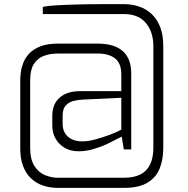

<svg xmlns="http://www.w3.org/2000/svg" viewBox="-20 -751 910 929"><path d="M260 158Q220 158 187 146.5Q154 135 129.5 111.5Q105 88 91.5 52Q78 16 78 -32V-364Q78 -380 81 -402.5Q84 -425 93.5 -449Q103 -473 123 -493.5Q143 -514 176 -527Q209 -540 260 -540H454Q483 -540 511.5 -534Q540 -528 563.5 -512Q587 -496 601 -467.5Q615 -439 615 -394V-28H579L569 -90Q568 -90 548.5 -79.5Q529 -69 498.5 -54.5Q468 -40 431.5 -29.5Q395 -19 361 -19Q322 -19 293.5 -35.5Q265 -52 249 -80Q233 -108 233 -142V-191Q233 -247 268.5 -278.5Q304 -310 368 -310H567V-390Q567 -445 536.5 -468.5Q506 -492 453 -492H260Q221 -492 190.5 -480Q160 -468 143 -440Q126 -412 126 -362V-36Q126 20 146.5 52Q167 84 198 96.5Q229 109 260 109H579Q653 109 687.5 72Q722 35 722 -36V-528Q722 -596 686 -639.5Q650 -683 579 -683H187V-718Q211 -723 256.5 -725.5Q302 -728 360 -729.5Q418 -731 481 -731H579Q619 -731 654 -719Q689 -707 715 -682Q741 -657 755.5 -619Q770 -581 770 -528V-36Q770 22 752 65.5Q734 109 692.5 133.5Q651 158 581 158ZM379 -67Q406 -67 441.5 -76.5Q477 -86 511.5 -99Q546 -112 567 -124V-278L379 -269Q360 -268 337.5 -263Q315 -258 299 -241.5Q283 -225 283 -191V-152Q283 -113 308.5 -90Q334 -67 379 -67Z"/></svg>

Font: Exo Thin Light
Style: Regular
Weight: 300
Version: Version 2.000